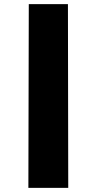

<svg xmlns="http://www.w3.org/2000/svg" viewBox="-20 -810 467 927"><path d="M119 -790H308L309.5 97H117Z"/></svg>

Font: Hepta Slab ExtraLight ExtraBold
Style: Regular
Weight: 800
Version: Version 1.102